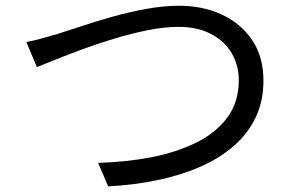

<svg xmlns="http://www.w3.org/2000/svg" viewBox="-20 -670 1040 676"><path d="M72.9 -522.1Q100.3 -527.1 127.6 -534.8Q154.9 -542.5 183.1 -550.7Q215 -560.5 264.9 -577.2Q314.9 -594 373.8 -610.6Q432.8 -627.2 494.3 -638.5Q555.8 -649.8 610.1 -649.8Q693.6 -649.8 760.7 -618.8Q827.9 -587.7 867.7 -529.1Q907.5 -470.4 907.5 -386.4Q907.5 -314.3 880.5 -257.3Q853.4 -200.2 803.8 -156.7Q754.1 -113.3 686.3 -83.4Q618.4 -53.5 535.9 -36.1Q453.3 -18.7 361 -13.7L325.4 -96.6Q423.9 -99.2 512.8 -116.4Q601.6 -133.6 671.1 -168Q740.6 -202.4 780.7 -256.7Q820.7 -310.9 820.7 -387.6Q820.7 -440.1 795.9 -482.6Q771.1 -525 723.4 -550.2Q675.6 -575.4 608 -575.4Q559.1 -575.4 501.3 -563.9Q443.5 -552.3 384.5 -534.6Q325.5 -516.9 271.8 -497.1Q218 -477.3 175.8 -460.2Q133.6 -443.2 109.8 -433.9Z"/></svg>

Font: Noto Sans HK Thin
Style: Regular
Weight: 100
Designer: Ryoko NISHIZUKA 西塚涼子 (kana, bopomofo & ideographs); Paul D. Hunt (Latin, Greek & Cyrillic); Sandoll Communications 산돌커뮤니
Foundry: Adobe
Version: Version 2.004-H2;hotconv 1.0.118;makeotfexe 2.5.65603